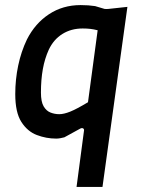

<svg xmlns="http://www.w3.org/2000/svg" viewBox="-20 -535 566 755"><path d="M281 200 310 -19Q312 -27 307 -30Q302 -33 295 -29L233 5Q225 7 217 8.5Q209 10 201 10Q162 10 125 -4Q88 -18 64 -55.5Q40 -93 40 -165Q40 -222 51.5 -277Q63 -332 86 -380Q118 -443 172.5 -479Q227 -515 297 -515Q314 -515 327 -514Q340 -513 354 -511L391 -500Q398 -499 407 -500L481 -508L383 200ZM213 -86Q231 -86 256 -96Q281 -106 326 -133L364 -416Q348 -420 334.5 -421.5Q321 -423 305 -423Q260 -423 225.5 -401.5Q191 -380 172 -340Q156 -305 148.5 -263.5Q141 -222 141 -171Q141 -135 151.5 -117Q162 -99 178.5 -92.5Q195 -86 213 -86Z"/></svg>

Font: Finlandica Medium
Style: Italic
Weight: 500
Italic angle: -8°
Designer: Niklas Ekholm, Juho Hiilivirta, Jaakko Suomalainen
Foundry: Helsinki Type Studio
Version: Version 1.063